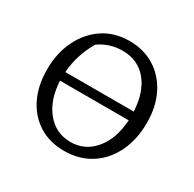

<svg xmlns="http://www.w3.org/2000/svg" viewBox="-116 -612 750 741"><g transform="rotate(30 259.0 -241.0)"><path d="M253 6Q189 6 141 -24Q93 -54 66.5 -108Q40 -162 40 -234Q40 -308 68.5 -365.5Q97 -423 146.5 -455.5Q196 -488 262 -488Q326 -488 374.5 -457.5Q423 -427 450 -373Q477 -319 477 -247Q477 -173 449 -115.5Q421 -58 370.5 -26Q320 6 253 6ZM153 -409Q112 -339 106 -260H411Q407 -344 366.5 -393Q326 -442 257 -442Q199 -442 153 -409ZM258 -36Q322 -36 364 -86.5Q406 -137 411 -221H105Q109 -138 150.5 -87Q192 -36 258 -36Z"/></g></svg>

Font: Piazzolla Light
Style: Regular
Weight: 300
Designer: Juan Pablo del Peral
Foundry: Huerta Tipografica
Version: Version 1.330